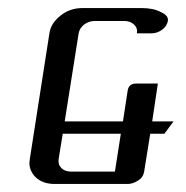

<svg xmlns="http://www.w3.org/2000/svg" viewBox="-20 -458 463 478"><path d="M53.2 -52.7Q53.2 -55.2 54.2 -62L103 -375Q106.4 -399.9 130.4 -418.9Q153.8 -438 186 -438H331.1Q361.8 -438 379.9 -428.2Q400.4 -419.4 397.9 -405.8Q395.5 -392.6 383.3 -383.8Q371.1 -375 356.9 -375H320.8Q323.2 -388.2 313.5 -397Q304.2 -405.8 289.1 -405.8H216.8Q201.2 -405.8 189.5 -397Q178.2 -388.2 175.8 -375L141.1 -155.8H286.1L297.9 -232.9Q300.8 -250 318.8 -250H373L358.9 -155.8H412.1L389.2 -125H354L338.9 -30.8Q336.4 -16.1 324.2 -8.8Q311 0 297.9 0H116.2Q85 0 67.4 -18.1Q53.2 -33.2 53.2 -52.7ZM126 -62Q124 -48.3 132.8 -39.6Q141.6 -30.8 157.2 -30.8H266.1L280.8 -125H136.2Z"/></svg>

Font: Hhenum
Style: Italic
Weight: 400
Designer: T. Christopher White
Version: Version 1.0